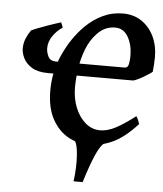

<svg xmlns="http://www.w3.org/2000/svg" viewBox="-56 -679 787 925"><g transform="rotate(5 337.0 -217.0)"><path d="M486.8 -7.8 464.4 2.4Q444.8 17.6 423.1 69.1Q401.4 120.6 378.4 196.3H334.5Q343.3 126.5 339.6 71.8Q335.9 17.1 323.2 1.5L306.6 -9.3ZM577.1 -312.5H166Q116.7 -312.5 88.1 -330.1Q59.6 -347.7 47.1 -372.6Q34.7 -397.5 34.7 -419.9Q34.7 -445.3 43.7 -467.5Q52.7 -489.7 66.9 -509.8Q78.6 -515.6 99.4 -523.7Q120.1 -531.7 142.8 -539.8Q165.5 -547.9 183.6 -553.7Q201.7 -559.6 208 -561.5Q209.5 -559.1 213.1 -549.8Q216.8 -540.5 217.8 -536.6Q189.9 -518.6 170.9 -490.7Q151.9 -462.9 151.9 -432.1Q151.9 -411.6 161.9 -391.4Q171.9 -371.1 199.7 -371.1H531.7Q547.9 -371.1 551.3 -391.1Q554.7 -411.1 554.7 -429.2Q554.7 -482.9 532.7 -521Q510.7 -559.1 470.2 -559.1Q445.3 -559.1 423.8 -549.8Q402.3 -540.5 381.8 -518.6Q351.1 -486.3 333.5 -440.4Q315.9 -394.5 308.8 -345.7Q301.8 -296.9 301.8 -254.9Q301.8 -201.7 319.8 -157.2Q337.9 -112.8 369.1 -86.2Q400.4 -59.6 440.4 -59.6Q475.1 -59.6 514.4 -80.1Q553.7 -100.6 608.4 -142.6Q612.3 -138.7 618.2 -124.5Q624 -110.4 625 -106Q562 -36.6 504.6 -11Q447.3 14.6 391.1 14.6Q338.9 14.6 291.7 -11.5Q244.6 -37.6 214.6 -92Q184.6 -146.5 184.6 -231.4Q184.6 -323.2 223.4 -407.2Q262.2 -491.2 319.8 -548.3Q357.4 -585.9 403.3 -607.9Q449.2 -629.9 502 -629.9Q553.2 -629.9 591.6 -604.2Q629.9 -578.6 651.4 -534.2Q672.9 -489.7 672.9 -433.6Q672.9 -418.5 671.6 -398.9Q670.4 -379.4 668.5 -362.8Q664.1 -358.4 651.4 -350.1Q638.7 -341.8 623.3 -333Q607.9 -324.2 594.7 -318.4Q581.5 -312.5 577.1 -312.5Z"/></g></svg>

Font: Gentium Plus
Style: Bold Italic
Weight: 700
Italic angle: -8°
Designer: Victor Gaultney, Annie Olsen, Iska Routamaa, Becca Hirsbrunner
Foundry: SIL International
Version: Version 6.101